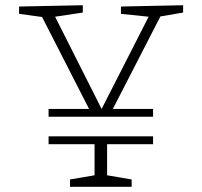

<svg xmlns="http://www.w3.org/2000/svg" viewBox="-20 -715 773 735"><path d="M166 -268V-298H321L141 -650L53 -662V-690L297 -695V-667L191 -651L369 -298L549 -651L443 -662V-690L681 -695V-667L594 -652L412 -298H566V-268ZM248 0V-28L342 -44V-163H166V-193H566V-163H390V-44L484 -28V0Z"/></svg>

Font: Bitter Light
Style: Regular
Weight: 300
Designer: Sol Matas, and Bitter project Authors
Foundry: Sol Matas
Version: Version 2.001